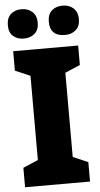

<svg xmlns="http://www.w3.org/2000/svg" viewBox="-61 -966 522 1004"><g transform="rotate(-5 199.5 -464.5)"><path d="M307 -775Q341 -775 363.5 -794.5Q386 -814 386 -851Q386 -889 363.5 -909Q341 -929 307 -929Q272 -929 250 -909.5Q228 -890 228 -851Q228 -775 307 -775ZM91 -775Q125 -775 147.5 -794.5Q170 -814 170 -851Q170 -889 147.5 -909Q125 -929 91 -929Q57 -929 35 -909.5Q13 -890 13 -851Q13 -813 35 -794Q57 -775 91 -775ZM370 -102 291 -136V-578L370 -612V-714H29V-612L108 -578V-136L29 -102V0H370Z"/></g></svg>

Font: Noto Sans UI SemiCondensed Black
Style: Regular
Weight: 900
Width: 4
Designer: Monotype Design Team
Foundry: Monotype Imaging Inc.
Version: 1.001